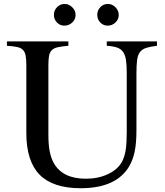

<svg xmlns="http://www.w3.org/2000/svg" viewBox="-20 -951 845 986"><path d="M680.7 -283.2Q680.7 -218.8 672.4 -176.3Q664.1 -133.8 644.5 -98.6Q578.1 15.6 394.5 15.6Q252 15.6 183.6 -53.7Q115.2 -123 115.2 -268.6V-616.2Q115.2 -646.5 111.8 -665Q108.4 -683.6 98.1 -694.3Q87.9 -705.1 68.4 -709.5Q48.8 -713.9 15.6 -715.8V-738.3H331.1V-715.8Q296.9 -712.9 276.9 -708.5Q256.8 -704.1 246.1 -693.4Q235.4 -682.6 231.9 -664.6Q228.5 -646.5 228.5 -616.2V-259.8Q228.5 -207 235.4 -172.9Q242.2 -138.7 256.8 -112.3Q302.7 -33.2 420.9 -33.2Q484.4 -33.2 534.2 -56.6Q584 -80.1 606.4 -120.1Q620.1 -146.5 625.5 -181.2Q630.9 -215.8 630.9 -273.4V-574.2Q630.9 -616.2 627 -642.6Q623 -668.9 611.8 -684.6Q600.6 -700.2 580.6 -707Q560.5 -713.9 528.3 -715.8V-738.3H786.1V-715.8Q752 -711.9 731 -705.1Q710 -698.2 698.7 -683.6Q687.5 -668.9 684.1 -642.6Q680.7 -616.2 680.7 -574.2ZM311.5 -930.7Q334 -930.7 351.1 -913.6Q368.2 -896.5 368.2 -874Q368.2 -851.6 351.1 -835.4Q334 -819.3 310.5 -819.3Q288.1 -819.3 272.5 -835.4Q256.8 -851.6 256.8 -875Q256.8 -897.5 272.9 -914.1Q289.1 -930.7 311.5 -930.7ZM534.2 -930.7Q556.6 -930.7 573.2 -913.6Q589.8 -896.5 589.8 -874Q589.8 -851.6 572.8 -835.4Q555.7 -819.3 533.2 -819.3Q510.7 -819.3 495.1 -835.4Q479.5 -851.6 479.5 -875Q479.5 -897.5 495.1 -914.1Q510.7 -930.7 534.2 -930.7Z"/></svg>

Font: Jomolhari
Style: Regular
Weight: 400
Designer: Christopher J. Fynn
Foundry: Christopher  J.  Fynn (Karma Drubgy¸ Tenzin).
Version: Version 1.000